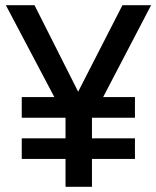

<svg xmlns="http://www.w3.org/2000/svg" viewBox="-20 -717 600 737"><path d="M231.5 0V-107H63.5V-186H231.5V-265H63.5V-344.5H188.5L2.5 -697H112.5L280 -365L450 -697H560L376 -344.5H498V-265H333V-186H498V-107H333V0Z"/></svg>

Font: HK Grotesk Medium
Style: Regular
Weight: 500
Designer: Alfredo Marco Pradil
Foundry: Hanken Design Co.
Version: Version 3.001;FEAKit 1.0